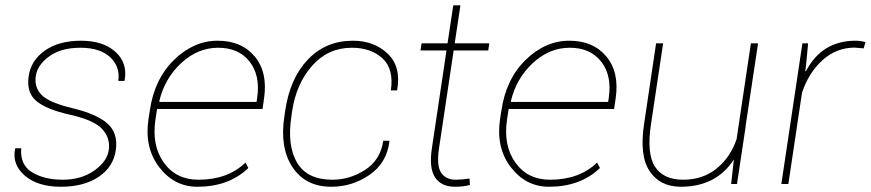

<svg xmlns="http://www.w3.org/2000/svg" viewBox="-20 -691 3270 721"><path d="M448.2 -390.1 447.3 -387.2H424.3Q431.6 -440.9 393.6 -476.3Q355.5 -511.7 282.2 -511.7Q209 -511.7 164.6 -479.2Q120.1 -446.8 114.3 -404.8Q108.4 -362.8 136.5 -334.2Q164.6 -305.7 253.9 -284.2Q343.3 -262.7 383.5 -227.1Q423.8 -191.4 415 -127.9Q406.2 -64.5 350.8 -27.1Q295.4 10.3 208.5 10.3Q121.6 10.3 73.2 -31.5Q24.9 -73.2 36.6 -131.3L37.6 -134.3H59.6Q54.7 -71.8 100.6 -43.9Q146.5 -16.1 215.8 -16.1Q285.2 -16.1 334 -50.5Q382.8 -85 388.7 -128.9Q394.5 -172.9 364 -206.3Q333.5 -239.7 244.1 -259.8Q154.8 -279.8 116.9 -311.3Q79.1 -342.8 87.4 -403.3Q95.7 -463.9 148.4 -501Q201.2 -538.1 284.2 -538.1Q367.2 -538.1 413.3 -496.6Q459.5 -455.1 448.2 -390.1Z M578.1 -311 579.1 -308.1H943.4L945.8 -324.2Q958 -407.7 917.2 -459.7Q876.5 -511.7 799.3 -511.7Q722.2 -511.7 660.2 -453.9Q598.1 -396 578.1 -311ZM971.7 -322.3 965.8 -281.7H569.8L564 -244.1Q548.8 -145 595 -80.6Q641.1 -16.1 725.1 -16.1Q835.4 -16.1 901.9 -80.6L912.6 -60.1Q839.4 10.3 721.2 10.3Q634.3 10.3 577.9 -63.2Q521.5 -136.7 537.6 -244.1L542.5 -275.4Q559.6 -394 633.5 -466.1Q707.5 -538.1 797.4 -538.1Q887.2 -538.1 936.5 -479Q985.8 -419.9 971.7 -322.3Z M1228 -16.1Q1293 -16.1 1350.6 -52.7Q1408.2 -89.4 1419.4 -162.6H1441.4L1442.4 -159.7Q1432.1 -78.6 1367.4 -34.2Q1302.7 10.3 1224.1 10.3Q1127 10.3 1078.4 -63.2Q1029.8 -136.7 1047.9 -253.9L1050.8 -274.4Q1068.8 -397 1136.2 -467.5Q1203.6 -538.1 1305.2 -538.1Q1384.8 -538.1 1435.8 -489.5Q1486.8 -440.9 1471.7 -354L1470.7 -351.6H1447.8Q1459.5 -432.1 1416.3 -471.9Q1373 -511.7 1301.3 -511.7Q1211.9 -511.7 1152.3 -444.3Q1092.8 -377 1077.1 -274.4L1074.2 -253.9Q1057.6 -144.5 1095.5 -80.3Q1133.3 -16.1 1228 -16.1Z M1690.9 -16.1Q1712.4 -16.1 1743.2 -20.5L1744.6 3.4Q1721.7 10.3 1688.5 10.3Q1637.2 10.3 1613.8 -24.9Q1590.3 -60.1 1602.1 -136.2L1656.7 -501.5H1559.1L1563 -528.3H1660.6L1682.1 -670.9H1709L1687.5 -528.3H1817.4L1813.5 -501.5H1683.6L1628.9 -136.2Q1618.7 -68.8 1636.5 -42.5Q1654.3 -16.1 1690.9 -16.1Z M1898.4 -311 1899.4 -308.1H2263.7L2266.1 -324.2Q2278.3 -407.7 2237.5 -459.7Q2196.8 -511.7 2119.6 -511.7Q2042.5 -511.7 1980.5 -453.9Q1918.5 -396 1898.4 -311ZM2292 -322.3 2286.1 -281.7H1890.1L1884.3 -244.1Q1869.1 -145 1915.3 -80.6Q1961.4 -16.1 2045.4 -16.1Q2155.8 -16.1 2222.2 -80.6L2232.9 -60.1Q2159.7 10.3 2041.5 10.3Q1954.6 10.3 1898.2 -63.2Q1841.8 -136.7 1857.9 -244.1L1862.8 -275.4Q1879.9 -394 1953.9 -466.1Q2027.8 -538.1 2117.7 -538.1Q2207.5 -538.1 2256.8 -479Q2306.2 -419.9 2292 -322.3Z M2746.1 -168.9 2799.8 -528.3H2826.7L2779.8 -217.3H2780.3L2747.6 0H2725.6L2735.8 -91.8Q2668.9 10.3 2537.1 10.3Q2458.5 10.3 2419.4 -48.3Q2380.4 -106.9 2398.9 -227.1L2443.8 -528.3H2470.2L2424.8 -226.1Q2407.7 -114.3 2439.5 -65.2Q2471.2 -16.1 2545.4 -16.1Q2619.6 -16.1 2671.6 -58.6Q2723.6 -101.1 2746.1 -168.9Z M3193.4 -538.1Q3212.4 -538.1 3230 -532.7L3223.1 -509.3L3189.5 -512.2Q3121.1 -512.2 3068.8 -465.1Q3016.6 -418 2991.7 -342.8L2940.4 0H2914.1L2993.2 -528.3H3014.6L3005.9 -436.5L3003.9 -424.8L3006.3 -423.3Q3065.9 -538.1 3193.4 -538.1Z"/></svg>

Font: Roboto-ThinItalic
Style: Italic
Weight: 250
Italic angle: -12°
Designer: Google
Version: Version 1.100141; 2013; ttfautohint (v0.94.14-c901) -l 8 -r 